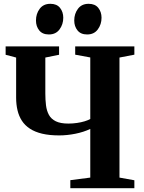

<svg xmlns="http://www.w3.org/2000/svg" viewBox="-20 -986 754 1006"><path d="M453 -310.5Q418.5 -294 374.8 -285.2Q331 -276.5 290 -276.5Q239 -276.5 201 -285.5Q163 -294.5 136.8 -311.8Q110.5 -329 94.8 -353.2Q79 -377.5 71.8 -408Q64.5 -438.5 64.5 -474.5V-684.5L9.5 -699V-743H289.5V-699L217.5 -684.5V-496.5Q217.5 -463 221 -434.5Q224.5 -406 236.2 -384.2Q248 -362.5 272.5 -350.5Q297 -338.5 338 -338.5Q361.5 -338.5 383.5 -341.8Q405.5 -345 423.5 -350.5Q441.5 -356 453 -362.5V-685L374 -699.5V-743H684V-699.5L606 -684.5V-55.5L684 -41.5V0H348.5V-42L453 -55.5ZM235.5 -805.5Q202.5 -805.5 185.5 -826.8Q168.5 -848 168.5 -878.5Q168.5 -914 188 -940Q207.5 -966 243.5 -966H244.5Q277.5 -966 294.5 -944.8Q311.5 -923.5 311.5 -893Q311.5 -858.5 292 -832Q272.5 -805.5 236.5 -805.5ZM436 -805.5Q403 -805.5 386 -826.8Q369 -848 369 -878.5Q369 -914 388.5 -940Q408 -966 444 -966H445Q478 -966 495 -944.8Q512 -923.5 512 -893Q512 -858.5 492.5 -832Q473 -805.5 437 -805.5Z"/></svg>

Font: Merriweather 72pt
Style: Bold
Weight: 700
Version: Version 2.100